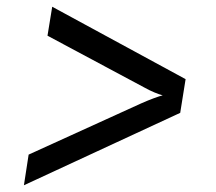

<svg xmlns="http://www.w3.org/2000/svg" viewBox="-20 -615 640 570"><path d="M51 -65 515 -280 531 -380 135 -595 121 -509 407 -356C428 -344 451 -335 463 -332C451 -329 426 -320 399 -308L65 -156Z"/></svg>

Font: JetBrains Mono
Style: Italic
Weight: 400
Italic angle: -9°
Monospace: yes
Designer: Philipp Nurullin, Konstantin Bulenkov
Foundry: JetBrains
Version: Version 2.305